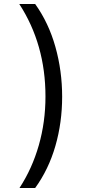

<svg xmlns="http://www.w3.org/2000/svg" viewBox="-20 -812 443 967"><path d="M78 135Q142 37 175.5 -80.5Q209 -198 209 -326Q209 -589 77 -792H157Q225 -697 259 -576Q293 -455 293 -325Q293 -195 259 -77Q225 41 157 135Z"/></svg>

Font: Noto Sans Bengali UI SemiCondensed
Style: Regular
Weight: 400
Width: 4
Designer: Jelle Bosma - Monotype Design Team
Foundry: Monotype Imaging Inc.
Version: Version 2.003